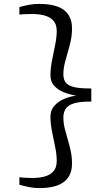

<svg xmlns="http://www.w3.org/2000/svg" viewBox="-20 -824 537 980"><path d="M180 136Q154 136 130.2 131.2Q106.5 126.5 79 119V80.5Q82.5 81.5 97 82.5Q111.5 83.5 126.8 84Q142 84.5 146.5 84.5Q177.5 84.5 205.8 77.5Q234 70.5 251.8 51.5Q269.5 32.5 269.5 -3Q269.5 -35.5 261.5 -74.2Q253.5 -113 245.5 -153Q237.5 -193 237.5 -229Q237.5 -261 256.8 -283.2Q276 -305.5 306 -318.5Q336 -331.5 369 -336Q336 -341 306 -353Q276 -365 256.8 -386Q237.5 -407 237.5 -439Q237.5 -475 245.5 -515.2Q253.5 -555.5 261.5 -594.5Q269.5 -633.5 269.5 -666Q269.5 -700.5 251.5 -719.5Q233.5 -738.5 205.2 -745.5Q177 -752.5 146.5 -752.5Q143 -752.5 127.8 -752.2Q112.5 -752 97.5 -751.2Q82.5 -750.5 79 -749.5V-788Q107 -795.5 130.2 -799.8Q153.5 -804 179.5 -804Q266 -804 306.8 -772.5Q347.5 -741 347.5 -680Q347.5 -645 340.8 -614.5Q334 -584 325.5 -555.8Q317 -527.5 310.2 -500Q303.5 -472.5 303.5 -444Q303.5 -419.5 314.8 -403.5Q326 -387.5 356.8 -379.8Q387.5 -372 446 -372.5V-305.5Q387.5 -306 356.8 -296.2Q326 -286.5 314.8 -268Q303.5 -249.5 303.5 -225Q303.5 -196.5 310.2 -169Q317 -141.5 325.5 -113.2Q334 -85 340.8 -54.2Q347.5 -23.5 347.5 12Q347.5 72 306.8 104Q266 136 180 136Z"/></svg>

Font: Merriweather 28pt Light
Style: Regular
Weight: 300
Version: Version 2.100